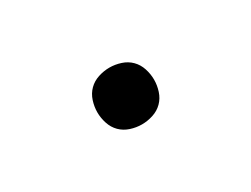

<svg xmlns="http://www.w3.org/2000/svg" viewBox="-30 -592 660 504"><g transform="rotate(-30 300.0 -340.0)"><path d="M300 -254Q283 -254 266 -259.5Q249 -265 237 -277Q225 -289 219.5 -306Q214 -323 214 -340Q214 -357 219.5 -374Q225 -391 237 -403Q249 -415 266 -420.5Q283 -426 300 -426Q317 -426 334 -420.5Q351 -415 363 -403Q375 -391 380.5 -374Q386 -357 386 -340Q386 -323 380.5 -306Q375 -289 363 -277Q351 -265 334 -259.5Q317 -254 300 -254Z"/></g></svg>

Font: Iosevka Curly Slab MdEx
Style: Regular
Weight: 500
Width: 7
Monospace: yes
Designer: Belleve Invis
Foundry: Belleve Invis
Version: Version 11.1.0; ttfautohint (v1.8.3)